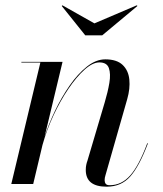

<svg xmlns="http://www.w3.org/2000/svg" viewBox="-20 -693 614 723"><path d="M335.5 -605 495 -673 497.5 -670.5 365 -560H301L212.5 -670.5L215 -673ZM132 -457.5H60.5V-460H215.5L148 -178.5Q163 -225 187.2 -275.8Q211.5 -326.5 242 -370.5Q272.5 -414.5 307 -442Q341.5 -469.5 376.5 -469.5Q419.5 -469.5 441.5 -448.8Q463.5 -428 467 -393.8Q470.5 -359.5 459 -319.5L377 -32.5Q374 -23.5 374 -14.5Q374 -6.5 378 -1Q382 4.5 393 4.5Q437.5 4.5 470.2 -32.2Q503 -69 534.5 -153.5L537 -153Q504.5 -67 470.5 -28.5Q436.5 10 381.5 10Q303 10 303 -53Q303 -64 304.8 -72.2Q306.5 -80.5 309 -87L374.5 -308Q386 -346.5 391.8 -380.8Q397.5 -415 390 -436.5Q382.5 -458 354 -458Q329 -458 298.5 -430.8Q268 -403.5 237.5 -358.5Q207 -313.5 181.2 -258.2Q155.5 -203 140 -147L105 0H22.5Z"/></svg>

Font: Bodoni* 72pt
Style: Italic
Weight: 400
Italic angle: -13°
Version: Version 2.3